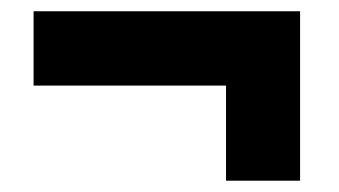

<svg xmlns="http://www.w3.org/2000/svg" viewBox="-20 -439 606 343"><path d="M516.1 -418.9V-116.2H383.8V-286.1H40V-418.9Z"/></svg>

Font: Open Sans Extrabold
Style: Italic
Weight: 800
Italic angle: -12°
Foundry: Ascender Corporation
Version: Version 1.10